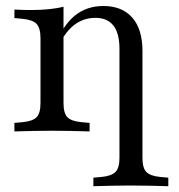

<svg xmlns="http://www.w3.org/2000/svg" viewBox="-20 -447 610 653"><path d="M157.3 -2.4Q119.4 -2.4 89.9 -1.6Q60.5 -0.8 29 0V-29L56.5 -31.5Q91.1 -34.7 104.4 -48.4Q117.7 -62.1 117.7 -96V-206.5H196V-96Q196 -62.1 209.3 -48.4Q222.6 -34.7 257.3 -31.5L284.7 -29V0Q253.2 -0.8 223.8 -1.6Q194.4 -2.4 157.3 -2.4ZM117.7 -206.5V-316.9Q117.7 -351.6 104.4 -365.7Q91.1 -379.8 55.6 -383.1L29 -385.5V-414.5Q45.2 -413.7 58.1 -413.3Q71 -412.9 84.7 -412.9Q117.7 -412.9 146 -415.7Q174.2 -418.5 196 -424.2V-414.5V-206.5ZM386.3 -206.5V-280.6Q386.3 -333.9 365.7 -360.1Q345.2 -386.3 304 -386.3Q262.1 -386.3 229.4 -359.7Q196.8 -333.1 173.4 -278.2L168.5 -294.4Q194.4 -361.3 234.7 -394Q275 -426.6 331.5 -426.6Q395.2 -426.6 429.8 -387.1Q464.5 -347.6 464.5 -274.2V-206.5ZM425 183.9Q387.9 183.9 358.5 184.7Q329 185.5 297.6 186.3V157.3L325 154.8Q358.9 151.6 372.6 137.9Q386.3 124.2 386.3 90.3V-206.5H464.5V90.3Q464.5 124.2 477.8 137.9Q491.1 151.6 525 154.8L552.4 157.3V186.3Q521.8 185.5 492.3 184.7Q462.9 183.9 425 183.9Z"/></svg>

Font: Playfair 5pt SemiExpanded Light
Style: Regular
Weight: 400
Version: Version 2.203